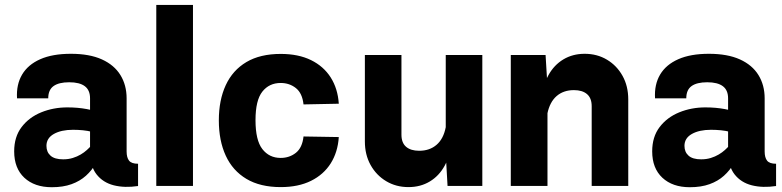

<svg xmlns="http://www.w3.org/2000/svg" viewBox="-20 -762 3207 787"><path d="M270.5 -541.5Q195.3 -541.5 145 -519.3Q94.7 -497.1 70.6 -456.3Q46.4 -415.5 49.8 -358.9H177.7Q177.7 -393.6 199.5 -409.2Q221.2 -424.8 263.7 -424.8Q306.2 -424.8 327.6 -408.7Q349.1 -392.6 349.1 -358.9V-142.1Q349.1 -81.5 375.5 -47.6Q401.9 -13.7 446.5 -2.4Q491.2 8.8 545.9 0.5V-90.8Q519 -90.8 509 -103.5Q499 -116.2 499 -141.1V-358.9Q499 -413.1 473.6 -454.3Q448.2 -495.6 397.5 -518.6Q346.7 -541.5 270.5 -541.5ZM400.4 -154.8 353.5 -164.6Q346.7 -156.7 335.9 -147Q325.2 -137.2 310.8 -128.7Q296.4 -120.1 278.3 -114.5Q260.3 -108.9 238.8 -108.9Q204.1 -108.9 187.3 -123.8Q170.4 -138.7 170.4 -164.1Q170.4 -195.8 200.7 -212.9Q231 -230 279.3 -230Q300.3 -230 320.1 -228Q339.8 -226.1 358.4 -221.2L406.2 -298.3Q372.1 -308.1 335.7 -314.9Q299.3 -321.8 255.9 -321.8Q198.7 -321.8 148.9 -301.5Q99.1 -281.2 68.6 -241.2Q38.1 -201.2 38.1 -141.6Q38.1 -72.3 79.8 -33.4Q121.6 5.4 192.4 5.4Q238.8 5.4 273.2 -7.1Q307.6 -19.5 332.3 -41.7Q356.9 -64 373.5 -93Q390.1 -122.1 400.4 -154.8Z M771 0V-741.7H620.6V0Z M1130.9 -541Q1046.4 -541 990 -507.6Q933.6 -474.1 905.3 -412.8Q877 -351.6 877 -268.6Q877 -185.5 905.3 -124Q933.6 -62.5 990 -28.8Q1046.4 4.9 1130.9 4.9Q1203.1 4.9 1254.9 -20.8Q1306.6 -46.4 1335.7 -92.5Q1364.7 -138.7 1368.7 -200.2L1224.1 -202.6Q1219.2 -156.7 1192.9 -135.7Q1166.5 -114.7 1130.4 -114.7Q1083.5 -114.7 1055.4 -150.9Q1027.3 -187 1027.3 -269.5Q1027.3 -351.1 1055.4 -386.5Q1083.5 -421.9 1130.4 -421.9Q1166.5 -421.9 1192.9 -400.9Q1219.2 -379.9 1224.1 -334L1368.7 -336.9Q1364.7 -398.4 1335.7 -444.3Q1306.6 -490.2 1254.9 -515.6Q1203.1 -541 1130.9 -541Z M1807.1 -536.6V-129.4L1814.5 0H1957V-536.6ZM1475.6 -182.1Q1475.6 -127.9 1499 -85.7Q1522.5 -43.5 1563 -19.3Q1603.5 4.9 1654.3 4.9Q1703.6 4.9 1741.7 -18.1Q1779.8 -41 1802.7 -82.8Q1825.7 -124.5 1828.6 -181.2L1807.1 -240.7Q1797.9 -192.9 1769.5 -168.5Q1741.2 -144 1698.2 -144Q1663.6 -144 1644.5 -160.4Q1625.5 -176.8 1625.5 -210V-536.6H1475.6Z M2224.1 0V-407.2L2216.3 -536.6H2073.7V0ZM2555.2 -354.5Q2555.2 -409.2 2531.7 -451.2Q2508.3 -493.2 2468 -517.3Q2427.7 -541.5 2376.5 -541.5Q2327.6 -541.5 2289.3 -518.6Q2251 -495.6 2228 -453.9Q2205.1 -412.1 2202.1 -355.5L2223.6 -295.9Q2233.4 -343.8 2261.5 -368.2Q2289.6 -392.6 2332.5 -392.6Q2367.2 -392.6 2386.2 -376.2Q2405.3 -359.9 2405.3 -326.7V0H2555.2Z M2885.7 -541.5Q2810.5 -541.5 2760.3 -519.3Q2710 -497.1 2685.8 -456.3Q2661.6 -415.5 2665 -358.9H2793Q2793 -393.6 2814.7 -409.2Q2836.4 -424.8 2878.9 -424.8Q2921.4 -424.8 2942.9 -408.7Q2964.4 -392.6 2964.4 -358.9V-142.1Q2964.4 -81.5 2990.7 -47.6Q3017.1 -13.7 3061.8 -2.4Q3106.4 8.8 3161.1 0.5V-90.8Q3134.3 -90.8 3124.3 -103.5Q3114.3 -116.2 3114.3 -141.1V-358.9Q3114.3 -413.1 3088.9 -454.3Q3063.5 -495.6 3012.7 -518.6Q2961.9 -541.5 2885.7 -541.5ZM3015.6 -154.8 2968.8 -164.6Q2961.9 -156.7 2951.2 -147Q2940.4 -137.2 2926 -128.7Q2911.6 -120.1 2893.6 -114.5Q2875.5 -108.9 2854 -108.9Q2819.3 -108.9 2802.5 -123.8Q2785.6 -138.7 2785.6 -164.1Q2785.6 -195.8 2815.9 -212.9Q2846.2 -230 2894.5 -230Q2915.5 -230 2935.3 -228Q2955.1 -226.1 2973.6 -221.2L3021.5 -298.3Q2987.3 -308.1 2950.9 -314.9Q2914.6 -321.8 2871.1 -321.8Q2814 -321.8 2764.2 -301.5Q2714.4 -281.2 2683.8 -241.2Q2653.3 -201.2 2653.3 -141.6Q2653.3 -72.3 2695.1 -33.4Q2736.8 5.4 2807.6 5.4Q2854 5.4 2888.4 -7.1Q2922.9 -19.5 2947.5 -41.7Q2972.2 -64 2988.8 -93Q3005.4 -122.1 3015.6 -154.8Z"/></svg>

Font: Estedad-FD-VF Thin
Style: Regular
Weight: 100
Designer: Amin Abedi
Version: Version 5.0